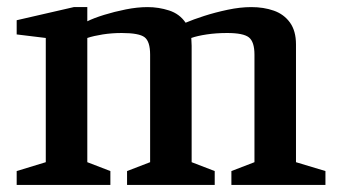

<svg xmlns="http://www.w3.org/2000/svg" viewBox="-20 -521 952 541"><path d="M27 0V-39L109 -64V-414L27 -424V-464L188 -501H226V-461Q244 -470 273 -479Q302 -488 334.5 -494.5Q367 -501 396 -501Q427 -501 456.5 -491.5Q486 -482 503 -457Q524 -466 555 -476Q586 -486 621.5 -493.5Q657 -501 688 -501Q723 -501 751.5 -491Q780 -481 797 -457.5Q814 -434 814 -396V-64L897 -39V0H632V-39L697 -64V-367Q697 -403 681.5 -415.5Q666 -428 620 -428Q589 -428 562.5 -424Q536 -420 519 -414Q519 -409 519.5 -403.5Q520 -398 520 -392V-64L585 -39V0H338V-39L403 -64V-367Q403 -404 387.5 -416Q372 -428 323 -428Q295 -428 269.5 -424Q244 -420 226 -414V-64L291 -39V0Z"/></svg>

Font: Manuale SemiBold
Style: Regular
Weight: 600
Version: Version 1.002